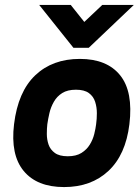

<svg xmlns="http://www.w3.org/2000/svg" viewBox="-20 -749 563 779"><path d="M278 -555 139 -729H267L322 -660L395 -729H523L340 -555ZM37 -245Q53 -377 123 -443.5Q193 -510 304 -510Q414 -510 467.5 -443.5Q521 -377 505 -245Q490 -121 420 -55.5Q350 10 240 10Q130 10 76 -55.5Q22 -121 37 -245ZM255 -115Q289 -115 310.5 -128.5Q332 -142 344.5 -162.5Q357 -183 362.5 -205.5Q368 -228 370 -245Q373 -266 373 -290Q373 -314 366 -336Q359 -358 340.5 -371.5Q322 -385 288 -385Q254 -385 232.5 -371.5Q211 -358 198.5 -336Q186 -314 180.5 -290Q175 -266 172 -245Q170 -228 170 -205.5Q170 -183 177 -162.5Q184 -142 202.5 -128.5Q221 -115 255 -115Z"/></svg>

Font: Haskoy ExtraBold
Style: Italic
Weight: 800
Designer: Ertekin Erdin
Foundry: Ertekin Erdin
Version: Version 2.000; ttfautohint (v1.8.4.7-5d5b)